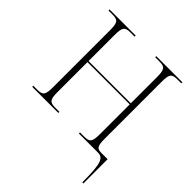

<svg xmlns="http://www.w3.org/2000/svg" viewBox="-242 -878 1253 1253"><g transform="rotate(45 384.0 -252.0)"><path d="M720 210H730V-14H676C635 -14 622 -21 622 -95V-619C622 -690 632 -704 685 -704H720V-714H479V-704H518C568 -704 579 -690 579 -619V-379H189V-619C189 -690 200 -704 252 -704H289V-714H48V-704H84C136 -704 146 -690 146 -619V-95C146 -24 135 -10 84 -10H48V0H289V-10H252C199 -10 189 -24 189 -95V-369H579V-95C579 -24 568 -10 517 -10H479V0H652C703 0 720 29 720 210Z"/></g></svg>

Font: Noto Serif Display ExtraLight
Style: Regular
Weight: 200
Designer: Monotype Design Team
Foundry: Monotype Imaging Inc.
Version: Version 2.009